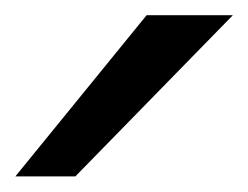

<svg xmlns="http://www.w3.org/2000/svg" viewBox="-20 -801 323 250"><path d="M170.9 -781.2H283.2L78.1 -571.3H0Z"/></svg>

Font: Kanchenjunga
Style: Regular
Weight: 400
Designer: Becca Hirsbrunner Spalinger
Foundry: SIL International
Version: Version 2.001